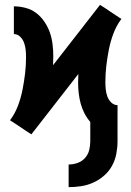

<svg xmlns="http://www.w3.org/2000/svg" viewBox="-20 -546 540 789"><path d="M262 223V130Q281 130 299 123.5Q317 117 329.5 103Q342 89 346.5 71Q351 53 351 34V-45Q337 -61 327 -80.5Q317 -100 311.5 -120.5Q306 -141 303.5 -162.5Q301 -184 301 -205Q301 -214 301.5 -223.5Q302 -233 302 -242L109 6L87 -8L65 -23L21 -52L22 -53Q42 -80 54 -112Q66 -144 72.5 -177Q79 -210 83 -243.5Q87 -277 87 -311Q87 -326 85.5 -341Q84 -356 79 -370Q74 -384 63 -395Q52 -406 37 -406V-520Q61 -520 85.5 -513.5Q110 -507 129.5 -492Q149 -477 163 -456Q177 -435 185 -412Q193 -389 196 -364Q199 -339 199 -315Q199 -306 198.5 -296.5Q198 -287 198 -278L391 -526L413 -512L435 -497L479 -468L478 -467Q458 -440 446 -408Q434 -376 427.5 -343Q421 -310 417 -276.5Q413 -243 413 -209Q413 -194 414.5 -179Q416 -164 421 -150Q426 -136 437 -125Q448 -114 463 -114V34Q463 60 458 86Q453 112 440.5 135Q428 158 408 175.5Q388 193 364 204Q340 215 314 219Q288 223 262 223Z"/></svg>

Font: Iosevka Term Curly Heavy
Style: Regular
Weight: 900
Designer: Belleve Invis
Foundry: Belleve Invis
Version: Version 32.3.0